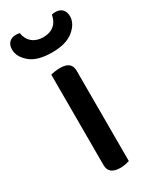

<svg xmlns="http://www.w3.org/2000/svg" viewBox="-193 -730 635 786"><g transform="rotate(-30 124.0 -337.0)"><path d="M75 -326H173V-1Q168 0 156 3Q144 6 130 6Q103 6 89 -5Q75 -16 75 -39ZM173 -276H75V-466Q81 -468 93.5 -470Q106 -472 119 -472Q147 -472 160 -461Q173 -450 173 -427ZM124 -615Q156 -615 175.5 -631.5Q195 -648 200 -678Q204 -679 208.5 -679.5Q213 -680 217 -680Q238 -680 249.5 -668Q261 -656 261 -635Q261 -601 226.5 -572Q192 -543 124 -543Q55 -543 21 -572Q-13 -601 -13 -635Q-13 -656 -1.5 -668Q10 -680 31 -680Q36 -680 40.5 -679.5Q45 -679 48 -678Q53 -648 73 -631.5Q93 -615 124 -615Z"/></g></svg>

Font: Baloo Tamma 2 Medium
Style: Regular
Weight: 500
Designer: Divya Kowshik, Shuchita Grover and Ek Type
Foundry: Ek Type
Version: Version 1.700